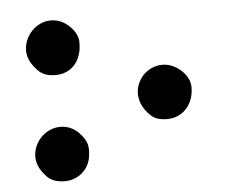

<svg xmlns="http://www.w3.org/2000/svg" viewBox="-43 -518 706 602"><g transform="rotate(-5 310.5 -217.0)"><path d="M559 -223C559 -263 516 -301 474 -301C451 -301 431 -292 414 -276C378 -237 383 -186 421 -149C433 -136 451 -130 474 -130C525 -130 559 -170 559 -223ZM52 -48C52 -25 63 -3 84 18C97 30 114 36 138 36C181 36 212 6 219 -29C225 -65 222 -82 197 -109C181 -126 161 -135 138 -135C91 -135 52 -94 52 -48ZM52 -382C52 -360 63 -338 84 -317C97 -304 114 -298 138 -298C189 -298 221 -337 221 -391C222 -409 214 -427 197 -444C180 -461 160 -470 137 -470C91 -470 52 -428 52 -382Z"/></g></svg>

Font: fbb
Style: Bold Italic
Weight: 700
Italic angle: -12°
Designer: David J. Perry, Michael Sharpe
Version: Version 0.991